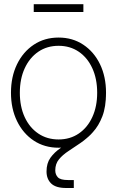

<svg xmlns="http://www.w3.org/2000/svg" viewBox="-20 -707 567 931"><path d="M264.2 9.3Q195.8 9.3 143.8 -25.1Q91.8 -59.6 62.5 -119.9Q33.2 -180.2 33.2 -257.3Q33.2 -335 62.5 -395.3Q91.8 -455.6 143.8 -490.2Q195.8 -524.9 264.2 -524.9Q332 -524.9 384 -490.2Q436 -455.6 465.1 -395.3Q494.1 -335 494.1 -257.3Q494.1 -180.2 465.1 -119.9Q436 -59.6 384 -25.1Q332 9.3 264.2 9.3ZM264.2 -30.8Q319.8 -30.8 362.1 -59.6Q404.3 -88.4 427.7 -139.4Q451.2 -190.4 451.2 -257.3Q451.2 -324.7 427.7 -376Q404.3 -427.2 362.1 -456.1Q319.8 -484.9 264.2 -484.9Q208 -484.9 165.8 -456.1Q123.5 -427.2 99.9 -376Q76.2 -324.7 76.2 -257.3Q76.2 -190.4 99.6 -139.4Q123 -88.4 165.5 -59.6Q208 -30.8 264.2 -30.8ZM300.8 204.6Q250.5 204.6 228 182.6Q205.6 160.6 205.6 124.5Q205.6 84.5 224.6 57.9Q243.7 31.2 273.7 11Q303.7 -9.3 337.6 -30.3Q371.6 -51.3 401.6 -79.6Q431.6 -107.9 450.7 -150.4Q469.7 -192.9 469.7 -257.3H494.1Q494.1 -189 476.3 -142.8Q458.5 -96.7 430.4 -66.2Q402.3 -35.6 371.1 -14.2Q339.8 7.3 311.8 25.6Q283.7 43.9 265.9 65.7Q248 87.4 248 119.1Q248 139.2 260.5 152.6Q272.9 166 309.6 166H337.9V204.6ZM384.3 -686.5V-648.9H143.6V-686.5Z"/></svg>

Font: Inter Display ExtraLight
Style: Regular
Weight: 200
Designer: Rasmus Andersson
Foundry: rsms
Version: Version 4.000;git-a52131595